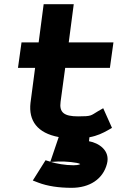

<svg xmlns="http://www.w3.org/2000/svg" viewBox="-20 -652 572 919"><path d="M406 24 408 5C446 -2 472 -15 497 -29L516 -40L474 -134L448 -119C414 -99 420 -95 354 -95C286 -95 263 -114 270 -165L292 -327H506L523 -449H309L333 -632H189L165 -449H83L66 -327H148L126 -160C116 -74 159 -15 261 4L221 122L198 115L137 212L163 222C207 239 262 247 323 247C408 247 473 206 492 132C509 68 452 32 406 24ZM223 123 260 121C293 120 351 125 364 133C364 133 360 139 331 139C293 139 249 131 223 123Z"/></svg>

Font: Charger
Style: HemiRT
Weight: 900
Designer: Jasper
Foundry: Cannot Into Space Fonts
Version: Version 0.99